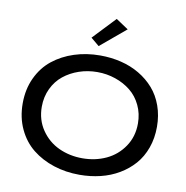

<svg xmlns="http://www.w3.org/2000/svg" viewBox="-99 -1036 1108 1141"><g transform="rotate(10 455.0 -465.5)"><path d="M587.9 -891.1 435.1 -763.2 384.8 -805.2 513.2 -940.9ZM455.1 -710Q521 -710 581.3 -695.3Q641.6 -680.7 692.4 -650.6Q743.2 -620.6 780.5 -578.1Q817.9 -535.6 838.9 -477.1Q859.9 -418.5 859.9 -350.1Q859.9 -281.7 838.9 -223.1Q817.9 -164.6 780.5 -122.1Q743.2 -79.6 692.4 -49.6Q641.6 -19.5 581.3 -4.9Q521 9.8 455.1 9.8Q372.1 9.8 299.1 -13.9Q226.1 -37.6 170.4 -82Q114.7 -126.5 82.3 -195.6Q49.8 -264.6 49.8 -350.1Q49.8 -435.5 82.3 -504.6Q114.7 -573.7 170.4 -618.2Q226.1 -662.6 299.1 -686.3Q372.1 -710 455.1 -710ZM165 -350.1Q165 -271 206.1 -210.7Q247.1 -150.4 312.3 -120.1Q377.4 -89.8 455.1 -89.8Q532.7 -89.8 597.9 -120.1Q663.1 -150.4 704.1 -210.7Q745.1 -271 745.1 -350.1Q745.1 -409.7 721.4 -459.5Q697.8 -509.3 657.5 -541.7Q617.2 -574.2 564.9 -592Q512.7 -609.9 455.1 -609.9Q397.5 -609.9 345.2 -592Q293 -574.2 252.7 -541.7Q212.4 -509.3 188.7 -459.5Q165 -409.7 165 -350.1Z"/></g></svg>

Font: Copperplate Sans CC Heavy
Style: Regular
Weight: 400
Designer: indestructible type*
Foundry: Cowboy Collective
Version: Version 1.000